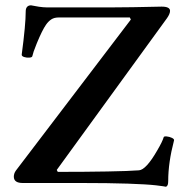

<svg xmlns="http://www.w3.org/2000/svg" viewBox="-20 -691 677 725"><path d="M595.2 12.2Q570.3 8.8 569.3 8.8Q535.2 4.9 462.6 2.4Q390.1 0 285.2 0H65.9Q32.2 0 32.2 -23.9Q32.2 -36.1 40 -46.9L474.1 -617.2L470.2 -625H201.2Q184.6 -625 173.6 -617.7Q162.6 -610.4 153.8 -597.7Q139.6 -577.6 119.1 -527.8Q117.7 -524.9 115.7 -519Q110.4 -506.3 107.2 -496.8Q104 -487.3 102.1 -479Q101.1 -474.1 90.6 -473.4Q80.1 -472.7 70.8 -475.8Q61.5 -479 62 -484.9Q77.1 -598.1 77.1 -647.9Q77.1 -659.2 82.3 -665Q87.4 -670.9 97.2 -670.9Q110.4 -668 127.4 -665.5Q144.5 -663.1 156.2 -663.1H404.3Q466.3 -663.1 590.3 -666Q622.1 -666 622.1 -649.9Q622.1 -638.7 610.4 -622.1L194.3 -49.3L198.2 -42Q302.2 -42 384.8 -43.5Q467.3 -44.9 504.9 -47.9Q518.1 -48.8 535.4 -67.6Q552.7 -86.4 573.2 -122.1Q583.5 -139.6 589.6 -152.1Q595.7 -164.6 598.1 -172.9Q599.1 -176.8 609.6 -175.8Q620.1 -174.8 629.2 -170.4Q638.2 -166 637.2 -161.1Q615.2 -77.1 615.2 -8.8Q615.2 2 613.3 7.1Q611.3 12.2 606.9 14.2Q601.1 13.2 595.2 12.2Z"/></svg>

Font: Junicode Two Beta VF
Style: Regular
Weight: 400
Designer: Peter S. Baker
Foundry: Briery Creek Software
Version: Version 1.031 beta; ttfautohint (v1.8.1.43-b0c9)